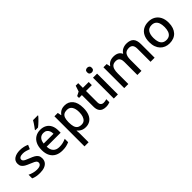

<svg xmlns="http://www.w3.org/2000/svg" viewBox="185 -2021 3516 3516"><g transform="rotate(-45 1943.5 -263.0)"><path d="M442 -152Q442 -100 416.5 -64Q391 -28 342 -9Q293 10 224 10Q168 10 126 1.5Q84 -7 50 -23V-117Q86 -99 133 -86Q180 -73 224 -73Q285 -73 312.5 -92Q340 -111 340 -143Q340 -162 329 -176.5Q318 -191 290 -206Q262 -221 210 -241Q159 -261 123.5 -281.5Q88 -302 68.5 -330.5Q49 -359 49 -403Q49 -474 106 -511.5Q163 -549 255 -549Q305 -549 348.5 -539Q392 -529 432 -511L398 -432Q363 -446 325 -456.5Q287 -467 250 -467Q202 -467 176.5 -451.5Q151 -436 151 -409Q151 -390 163 -375.5Q175 -361 204.5 -347.5Q234 -334 284 -314Q335 -295 370 -274.5Q405 -254 423.5 -225Q442 -196 442 -152Z M782 -549Q853 -549 904.5 -519.5Q956 -490 983 -435Q1010 -380 1010 -305V-246H648Q650 -164 692 -120Q734 -76 810 -76Q861 -76 901 -85.5Q941 -95 984 -114V-26Q943 -8 902 1Q861 10 803 10Q725 10 665.5 -20.5Q606 -51 572.5 -113Q539 -175 539 -266Q539 -356 569 -419Q599 -482 654 -515.5Q709 -549 782 -549ZM783 -467Q725 -467 691 -430Q657 -393 650 -325H904Q904 -368 890.5 -399Q877 -430 850.5 -448.5Q824 -467 783 -467ZM940 -756Q929 -742 910 -722Q891 -702 869 -680.5Q847 -659 825 -639.5Q803 -620 784 -606H714V-618Q729 -637 748 -663Q767 -689 785 -716.5Q803 -744 815 -766H940Z M1412 -549Q1509 -549 1568 -479Q1627 -409 1627 -271Q1627 -179 1600 -116Q1573 -53 1524 -21.5Q1475 10 1410 10Q1369 10 1338 -1Q1307 -12 1285 -29Q1263 -46 1248 -65H1242Q1244 -48 1246 -23Q1248 2 1248 23V240H1142V-539H1229L1243 -467H1248Q1264 -489 1286 -508Q1308 -527 1338.5 -538Q1369 -549 1412 -549ZM1385 -461Q1336 -461 1306 -442Q1276 -423 1262.5 -384.5Q1249 -346 1248 -287V-271Q1248 -209 1260.5 -166Q1273 -123 1303.5 -100.5Q1334 -78 1387 -78Q1432 -78 1460.5 -102.5Q1489 -127 1503.5 -170.5Q1518 -214 1518 -272Q1518 -360 1485.5 -410.5Q1453 -461 1385 -461Z M1957 -76Q1978 -76 1999 -80Q2020 -84 2035 -89V-9Q2018 -1 1990.5 4.5Q1963 10 1933 10Q1889 10 1853 -5Q1817 -20 1794.5 -57Q1772 -94 1772 -161V-458H1698V-506L1776 -546L1814 -660H1879V-539H2030V-458H1879V-165Q1879 -120 1900.5 -98Q1922 -76 1957 -76Z M2247 -539V0H2141V-539ZM2195 -744Q2219 -744 2237 -730Q2255 -716 2255 -683Q2255 -651 2237 -636.5Q2219 -622 2195 -622Q2169 -622 2151.5 -636.5Q2134 -651 2134 -683Q2134 -716 2151.5 -730Q2169 -744 2195 -744Z M3014 -549Q3106 -549 3152 -502.5Q3198 -456 3198 -351V0H3092V-337Q3092 -400 3067 -430.5Q3042 -461 2991 -461Q2918 -461 2887.5 -417Q2857 -373 2857 -289V0H2751V-337Q2751 -379 2740 -406.5Q2729 -434 2707 -447.5Q2685 -461 2649 -461Q2599 -461 2570.5 -439Q2542 -417 2529.5 -375Q2517 -333 2517 -272V0H2411V-539H2495L2510 -467H2515Q2532 -494 2556.5 -512.5Q2581 -531 2611 -540Q2641 -549 2675 -549Q2737 -549 2778 -527.5Q2819 -506 2839 -461H2844Q2871 -506 2916.5 -527.5Q2962 -549 3014 -549Z M3835 -271Q3835 -203 3817 -151Q3799 -99 3766 -63Q3733 -27 3685.5 -8.5Q3638 10 3580 10Q3526 10 3480 -8.5Q3434 -27 3400 -63Q3366 -99 3347.5 -151Q3329 -203 3329 -271Q3329 -360 3359.5 -422Q3390 -484 3447 -516.5Q3504 -549 3583 -549Q3657 -549 3713.5 -516.5Q3770 -484 3802.5 -422Q3835 -360 3835 -271ZM3438 -271Q3438 -210 3453 -166Q3468 -122 3500 -98.5Q3532 -75 3582 -75Q3632 -75 3663.5 -98.5Q3695 -122 3710 -166Q3725 -210 3725 -271Q3725 -332 3709.5 -374.5Q3694 -417 3662.5 -440Q3631 -463 3581 -463Q3506 -463 3472 -412Q3438 -361 3438 -271Z"/></g></svg>

Font: Noto Sans Khmer Medium
Style: Regular
Weight: 500
Version: Version 2.003